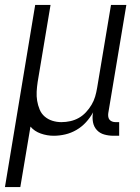

<svg xmlns="http://www.w3.org/2000/svg" viewBox="-46 -540 566 775"><path d="M-26 215 96 -520H158L106 -209Q103 -189 102 -170Q101 -151 104 -133Q107 -115 114 -98Q121 -81 134.5 -69.5Q148 -58 165.5 -52.5Q183 -47 202 -47Q220 -47 238 -51Q256 -55 272 -64Q288 -73 301 -87Q314 -101 323.5 -117Q333 -133 338 -150Q343 -167 346 -185L402 -520H464L391 -83Q390 -76 391 -69Q392 -62 396 -57Q400 -52 406.5 -49.5Q413 -47 421 -47H435V8H412Q393 8 375 3Q357 -2 345 -15Q333 -28 329.5 -46Q326 -64 329 -83L330 -87Q318 -65 301 -46.5Q284 -28 262.5 -15.5Q241 -3 217.5 2.5Q194 8 171 8Q144 8 118.5 -1Q93 -10 77 -29L36 215Z"/></svg>

Font: Iosevka Curly Light
Style: Italic
Weight: 300
Italic angle: -9°
Monospace: yes
Designer: Belleve Invis
Foundry: Belleve Invis
Version: Version 22.1.2; ttfautohint (v1.8.4)